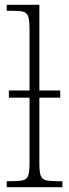

<svg xmlns="http://www.w3.org/2000/svg" viewBox="-20 -780 288 800"><path d="M8 0V-25H28Q60 -25 76 -29Q92 -33 97.5 -48.5Q103 -64 103 -98V-373H17V-403H103V-660Q103 -695 97.5 -711Q92 -727 77 -731Q62 -735 33 -735H8V-760H144V-403H231V-373H144V-98Q144 -64 149.5 -48.5Q155 -33 171 -29Q187 -25 219 -25H240V0Z"/></svg>

Font: Noto Serif SemiCondensed ExtraLight
Style: Regular
Weight: 200
Width: 4
Designer: Monotype Design Team
Foundry: Monotype Imaging Inc.
Version: Version 2.014